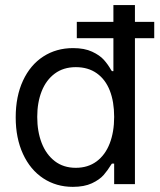

<svg xmlns="http://www.w3.org/2000/svg" viewBox="-20 -727 631 758"><path d="M42 -263.7Q42 -346.7 70.8 -408.7Q99.6 -470.7 150.9 -503.9Q202.1 -537.1 268.6 -537.1Q313.5 -537.1 343.8 -522.9Q374 -508.8 390.1 -490.7Q406.2 -472.7 418.9 -450.2L421.9 -446.3H427.7V-707H512.7V0H430.7V-81.1H421.9L418.9 -77.1Q405.3 -54.7 389.2 -36.1Q373 -17.6 342.8 -3.4Q312.5 10.7 267.6 10.7Q202.1 10.7 150.9 -22.9Q99.6 -56.6 70.8 -119.1Q42 -181.6 42 -263.7ZM430.7 -265.6Q430.7 -325.2 413.6 -369.1Q396.5 -413.1 362.3 -437.5Q328.1 -461.9 279.3 -461.9Q230.5 -461.9 196.3 -436.5Q162.1 -411.1 144.5 -366.7Q127 -322.3 127 -265.6Q127 -208 144.5 -162.6Q162.1 -117.2 196.3 -90.8Q230.5 -64.5 279.3 -64.5Q327.1 -64.5 361.3 -89.8Q395.5 -115.2 413.1 -160.6Q430.7 -206.1 430.7 -265.6ZM283.2 -640.6H588.9V-576.2H283.2Z"/></svg>

Font: Pretendard JP Variable
Style: Regular
Weight: 400
Designer: Base glyphs from Inter by Rasmus Andersson; Hangul glyphs from Noto Sans CJK(Source Han Sans) by Jang Soo-young and Kang
Foundry: Kil Hyung-jin
Version: Version 1.307;Glyphs 3.2 (3192)